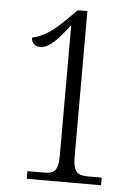

<svg xmlns="http://www.w3.org/2000/svg" viewBox="-52 -759 576 800"><g transform="rotate(5 236.0 -359.0)"><path d="M90 0H401V-32H346C301 -32 281 -42 281 -110V-718H241L191 -669C138 -616 100 -597 61 -588C61 -566 76 -552 97 -552C136 -552 172 -592 219 -654V-110C219 -40 200 -32 155 -32H90Z"/></g></svg>

Font: Noto Serif Hebrew Condensed Light
Style: Regular
Weight: 300
Width: 3
Designer: Monotype Design Team
Foundry: Monotype Imaging Inc.
Version: Version 2.004